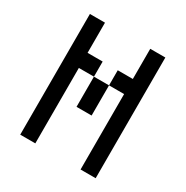

<svg xmlns="http://www.w3.org/2000/svg" viewBox="-166 -865 969 1002"><g transform="rotate(30 318.0 -363.5)"><path d="M90.9 -727.3V0H181.8V-454.5H272.7V-545.5H181.8V-727.3ZM454.5 -454.5V0H545.5V-727.3H454.5V-545.5H363.6V-454.5ZM272.7 -454.5V-272.7H363.6V-454.5Z"/></g></svg>

Font: Departure Mono
Style: Regular
Weight: 400
Monospace: yes
Designer: Helena Zhang
Version: Version 1.500;Glyphs 3.3.1 (3343)